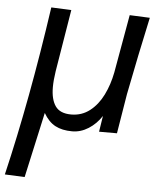

<svg xmlns="http://www.w3.org/2000/svg" viewBox="-77 -601 731 881"><g transform="rotate(5 289.0 -161.0)"><path d="M123.5 -554 216 -550 169 -264Q162.5 -222 162.5 -190Q162.5 -134 184 -103.2Q205.5 -72.5 257 -72.5Q305.5 -72.5 342.5 -101.2Q379.5 -130 403 -177.5Q426.5 -225 437.5 -282L485 -550L578 -546Q564 -483 541 -371.8Q518 -260.5 504 -187.5L474 -5H391.5L403 -78.5Q378.5 -41 343 -18.5Q307.5 4 268 4Q221.5 4 190 -12.8Q158.5 -29.5 136 -69L69.5 232L-22 228Q61.5 -124.5 123.5 -554Z"/></g></svg>

Font: JuliaMono Medium
Style: Italic
Weight: 500
Italic angle: -9°
Monospace: yes
Designer: cormullion
Foundry: corm
Version: Version 0.054; ttfautohint (v1.8.4)